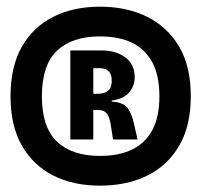

<svg xmlns="http://www.w3.org/2000/svg" viewBox="-20 -730 618 589"><path d="M286.5 -160.5Q204.8 -160.5 143.3 -191.6Q81.8 -222.7 47.1 -283.4Q12.3 -344.2 12.3 -434.5Q12.3 -526 47.1 -586.7Q81.8 -647.3 143.3 -678.4Q204.8 -709.5 286.5 -709.5Q369 -709.5 431.5 -678.4Q494 -647.3 529.7 -586.7Q565.3 -526 565.3 -434.5Q565.3 -344.2 529.7 -283Q494 -221.8 431.5 -191.2Q369 -160.5 286.5 -160.5ZM286.5 -251.7Q344.8 -251.7 385.3 -271.3Q425.8 -291 447.4 -331.1Q469 -371.2 469 -434.5Q469 -498 447.4 -538.5Q425.8 -579 385.4 -598.7Q345 -618.3 286.5 -618.3Q201.2 -618.3 154.8 -574.4Q108.5 -530.5 108.5 -434.5Q108.5 -339.5 154.8 -295.6Q201.2 -251.7 286.5 -251.7ZM195.8 -302.2V-575.2H292.7Q335.3 -575.2 364.2 -554.2Q393.2 -533.2 393.2 -492.5Q393.2 -466.7 376.3 -446.6Q359.5 -426.5 322.7 -421.5V-418.5Q360.5 -415.7 372.6 -397.2Q384.7 -378.7 390.8 -351.5L402 -302.2H326.7L320.3 -344.3Q317.2 -366.8 309.1 -379.8Q301 -392.8 278.3 -392.8H266.2V-302.2ZM266.2 -442.3H280.5Q291.2 -442.3 300.9 -445.7Q310.7 -449 316.7 -457.3Q322.7 -465.7 322.7 -482.2Q322.7 -498.7 316.7 -507Q310.7 -515.3 303 -518.1Q295.3 -520.8 287 -520.8H266.2Z"/></svg>

Font: Bricolage Grotesque 96pt ExtraBold SemiCondensed
Style: Regular
Weight: 800
Width: 4
Version: Version 1.001;gftools[0.9.33.dev8+g029e19f]